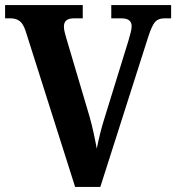

<svg xmlns="http://www.w3.org/2000/svg" viewBox="-20 -734 692 754"><path d="M80 -614Q70 -643 55.5 -652.5Q41 -662 22 -662H0V-714H305V-662H270Q231 -662 231 -630Q231 -620 234 -607.5Q237 -595 241 -582L332 -275Q340 -247 347.5 -212.5Q355 -178 360 -150Q365 -176 373 -208.5Q381 -241 391 -272L484 -573Q489 -591 493 -605.5Q497 -620 497 -631Q497 -662 457 -662H417V-714H652V-662H626Q602 -662 589.5 -648.5Q577 -635 562 -589L374 0H275Z"/></svg>

Font: Noto Serif Khmer SemiCondensed
Style: Bold
Weight: 700
Width: 4
Designer: Danh Hong and the Monotype Design Team
Foundry: Monotype Imaging Inc.
Version: Version 2.004; ttfautohint (v1.8.4.7-5d5b)